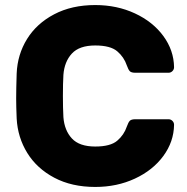

<svg xmlns="http://www.w3.org/2000/svg" viewBox="-20 -730 742 760"><path d="M44 0ZM357 -150Q417 -150 444 -173Q471 -196 482 -229Q488 -246 494 -252Q500 -258 516 -258H647Q656 -258 662.5 -251.5Q669 -245 669 -236Q668 -169 626.5 -112.5Q585 -56 514 -23Q443 10 357 10Q264 10 195 -26.5Q126 -63 88 -124.5Q50 -186 46 -261Q44 -309 44 -340Q44 -377 46 -439Q49 -514 87 -575.5Q125 -637 194.5 -673.5Q264 -710 357 -710Q443 -710 514 -677Q585 -644 626.5 -587.5Q668 -531 669 -464Q669 -455 662.5 -448.5Q656 -442 647 -442H516Q500 -442 494 -448Q488 -454 482 -471Q471 -504 444 -527Q417 -550 357 -550Q294 -550 264.5 -518Q235 -486 231 -434Q229 -400 229 -350Q229 -302 231 -266Q235 -214 264.5 -182Q294 -150 357 -150Z"/></svg>

Font: Hezaedrus
Style: Bold
Weight: 700
Designer: Hubert & Fischer
Foundry: Hubert & Fischer
Version: Version 1.10;September 3, 2019;FontCreator 11.5.0.2425 64-bi